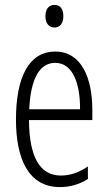

<svg xmlns="http://www.w3.org/2000/svg" viewBox="-20 -752 439 782"><path d="M202 -732C177 -732 165 -713 165 -686C165 -659 178 -640 202 -640C225 -640 238 -658 238 -686C238 -713 227 -732 202 -732ZM205 -542C98 -542 45 -438 45 -265C45 -102 98 10 224 10C267 10 305 -2 338 -23V-74C301 -49 265 -37 228 -37C141 -37 99 -115 98 -263H356V-305C356 -432 313 -542 205 -542ZM205 -496C277 -496 307 -410 306 -307H99C105 -435 143 -496 205 -496Z"/></svg>

Font: Noto Sans Arabic UI XCn Lt
Style: Regular
Weight: 300
Width: 2
Designer: Monotype Design Team, Nadine Chahine and Nizar Qandah
Foundry: Monotype Imaging Inc.
Version: Version 2.010